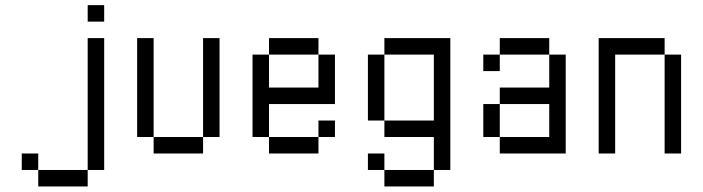

<svg xmlns="http://www.w3.org/2000/svg" viewBox="-20 -582 2665 728"><path d="M312.5 -562.5H375V-500H312.5ZM312.5 -437.5H375V62.5H312.5ZM125 62.5H312.5V125H125ZM62.5 0H125V62.5H62.5Z M750 -437.5H812.5V-62.5H750ZM562.5 -62.5H750V0H562.5ZM500 -437.5H562.5V-62.5H500Z M1187.5 -125H1250V-62.5H1187.5ZM1000 -62.5H1187.5V0H1000ZM937.5 -375H1000V-250H1187.5V-375H1250V-187.5H1000V-62.5H937.5ZM1000 -437.5H1187.5V-375H1000Z M1375 0H1437.5V62.5H1375ZM1437.5 62.5H1625V125H1437.5ZM1437.5 -437.5H1687.5V62.5H1625V-62.5H1437.5V-125H1625V-375H1437.5ZM1375 -375H1437.5V-125H1375Z M1812.5 -375H1875V-312.5H1812.5ZM1812.5 -187.5H1875V-62.5H1812.5ZM2062.5 -375H2125V0H1875V-62.5H2062.5V-187.5H1875V-250H2062.5ZM1875 -437.5H2062.5V-375H1875Z M2500 -375H2562.5V0H2500ZM2250 -437.5H2500V-375H2312.5V0H2250Z"/></svg>

Font: Pixel Operator
Style: Regular
Weight: 400
Designer: Jayvee Enaguas (HarvettFox96)
Version: 2016.04.25